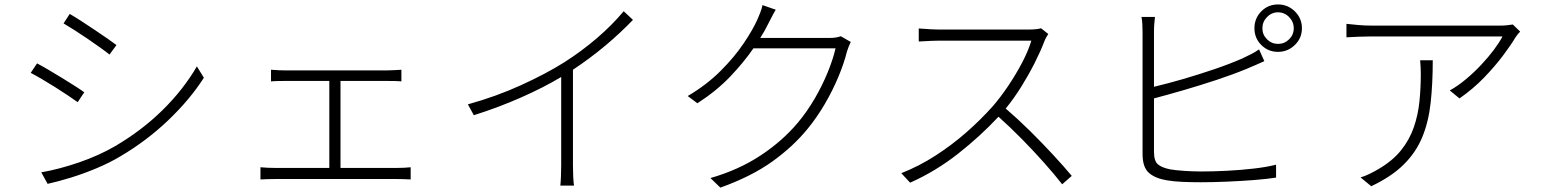

<svg xmlns="http://www.w3.org/2000/svg" viewBox="-20 -818 6990 870"><path d="M295.9 -754.9Q316.4 -743.2 346.4 -723.9Q376.5 -704.6 408 -683.3Q439.5 -662.1 466.3 -643.6Q493.2 -625 507.8 -613.8L476.1 -570.8Q460 -584 433.3 -603Q406.7 -622.1 376.2 -642.8Q345.7 -663.6 316.9 -681.9Q288.1 -700.2 268.1 -711.9ZM167 -37.1Q248.5 -51.3 337.9 -82Q427.2 -112.8 500 -154.8Q622.1 -226.1 716.6 -319.1Q811 -412.1 872.1 -517.1L903.8 -465.8Q840.8 -367.2 742.7 -273.4Q644.5 -179.7 525.9 -109.9Q476.1 -80.1 417.7 -55.7Q359.4 -31.2 301.8 -13.4Q244.1 4.4 195.8 15.1ZM147.9 -530.8Q168.5 -520 198.5 -502.4Q228.5 -484.9 260.7 -465.1Q293 -445.3 320.1 -428Q347.2 -410.6 361.8 -399.9L332 -355Q314.9 -367.2 288.1 -385.3Q261.2 -403.3 230.2 -422.9Q199.2 -442.4 169.7 -459.7Q140.1 -477.1 119.1 -487.8Z M1208 -502Q1223.6 -500.5 1242.4 -499.8Q1261.2 -499 1270 -499H1732.9Q1752 -499 1768.8 -500.2Q1785.6 -501.5 1798.8 -502V-449.2Q1784.7 -450.7 1767.1 -450.9Q1749.5 -451.2 1732.9 -451.2H1522.9V-57.1H1778.8Q1812.5 -57.1 1840.8 -60.1V-4.9Q1826.7 -5.9 1808.3 -6.3Q1790 -6.8 1778.8 -6.8H1226.1Q1210.9 -6.8 1194.1 -6.3Q1177.2 -5.9 1160.2 -4.9V-60.1Q1192.9 -57.1 1226.1 -57.1H1472.2V-451.2H1271Q1262.2 -451.2 1242.7 -450.9Q1223.1 -450.7 1208 -449.2Z M2100.1 -345.2Q2227.5 -380.4 2340.6 -431.9Q2453.6 -483.4 2536.1 -535.2Q2615.7 -585.9 2683.8 -644.3Q2752 -702.6 2806.2 -767.1L2848.1 -728Q2790 -667.5 2722.7 -611.1Q2655.3 -554.7 2576.2 -502V-68.8Q2576.2 -44.4 2577.4 -17.1Q2578.6 10.3 2581.1 22.9H2519Q2520.5 11.2 2521.7 -16.6Q2522.9 -44.4 2522.9 -68.8V-469.2Q2444.3 -421.9 2340.8 -376.2Q2237.3 -330.6 2127 -295.9Z M3495.1 -773.9Q3485.8 -758.8 3476.8 -740.7Q3467.8 -722.7 3460.9 -710Q3453.6 -694.8 3444.6 -678.7Q3435.5 -662.6 3424.8 -646H3737.8Q3755.9 -646 3768.3 -648.2Q3780.8 -650.4 3790 -653.8L3835 -627.9Q3830.6 -619.1 3825.4 -606.2Q3820.3 -593.3 3817.9 -585Q3804.7 -531.7 3779.3 -470.7Q3753.9 -409.7 3718.5 -348.6Q3683.1 -287.6 3639.2 -233.9Q3572.8 -152.8 3478.5 -85.4Q3384.3 -18.1 3244.1 32.2L3199.2 -11.2Q3327.1 -47.9 3426.8 -113.8Q3526.4 -179.7 3596.2 -263.2Q3637.7 -313 3671.9 -371.8Q3706.1 -430.7 3730.2 -489.5Q3754.4 -548.3 3766.1 -599.1H3394Q3351.1 -536.6 3289.1 -471.4Q3227.1 -406.2 3140.1 -350.1L3096.2 -382.8Q3181.6 -433.1 3245.1 -496.6Q3308.6 -560.1 3350.3 -622.3Q3392.1 -684.6 3412.1 -730Q3417 -740.7 3424.6 -760Q3432.1 -779.3 3435.1 -794.9Z M4730 -664.1Q4726.6 -658.7 4720.5 -648.2Q4714.4 -637.7 4712.4 -630.9Q4694.8 -585 4667.5 -531Q4640.1 -477.1 4606.7 -423.6Q4573.2 -370.1 4537.1 -326.2Q4591.8 -279.3 4647.5 -224.4Q4703.1 -169.4 4752.4 -116Q4801.8 -62.5 4836.4 -21L4793 17.1Q4759.3 -26.4 4711.7 -79.8Q4664.1 -133.3 4610.4 -188Q4556.6 -242.7 4504.4 -289.1Q4421.9 -200.7 4321 -121.3Q4220.2 -42 4104 9.8L4064 -33.2Q4144.5 -64.9 4218.8 -112.8Q4293 -160.6 4358.2 -217.8Q4423.3 -274.9 4477.1 -335Q4511.7 -374.5 4547.4 -427.2Q4583 -480 4611.6 -534.4Q4640.1 -588.9 4653.3 -633.8H4234.4Q4218.3 -633.8 4197.8 -632.8Q4177.2 -631.8 4161.1 -630.9Q4145 -629.9 4143.1 -629.9V-689Q4146 -689 4162.1 -687.7Q4178.2 -686.5 4198.5 -685.3Q4218.8 -684.1 4234.4 -684.1H4639.2Q4677.7 -684.1 4697.3 -689.9Z M5700.2 -689.9Q5700.2 -660.6 5721.2 -639.9Q5742.2 -619.1 5771 -619.1Q5800.3 -619.1 5821.3 -639.9Q5842.3 -660.6 5842.3 -689.9Q5842.3 -719.2 5821.3 -740.7Q5800.3 -762.2 5771 -762.2Q5742.2 -762.2 5721.2 -740.7Q5700.2 -719.2 5700.2 -689.9ZM5664.1 -689.9Q5664.1 -734.9 5695.1 -766.4Q5726.1 -797.9 5771 -797.9Q5815.4 -797.9 5847.4 -766.4Q5879.4 -734.9 5879.4 -689.9Q5879.4 -645.5 5847.4 -614.3Q5815.4 -583 5771 -583Q5726.1 -583 5695.1 -614.3Q5664.1 -645.5 5664.1 -689.9ZM5213.4 -741.2Q5211.9 -726.1 5210.4 -710Q5209 -693.8 5209 -672.9V-424.8Q5267.1 -438.5 5338.9 -459.2Q5410.6 -480 5481.7 -504.2Q5552.7 -528.3 5609.4 -553.2Q5630.4 -563 5649.4 -572.8Q5668.5 -582.5 5685.1 -594.2L5709 -541Q5691.9 -533.7 5670.7 -523.9Q5649.4 -514.2 5628.4 -505.9Q5568.4 -481 5493.2 -456.1Q5418 -431.2 5343 -409.4Q5268.1 -387.7 5209 -372.1V-130.9Q5209 -88.9 5226.3 -73.7Q5243.7 -58.6 5281.2 -50.8Q5306.2 -46.4 5345.7 -43.7Q5385.3 -41 5424.3 -41Q5477.1 -41 5539.8 -44.2Q5602.5 -47.4 5661.4 -54.2Q5720.2 -61 5762.2 -71.8V-13.2Q5721.2 -6.8 5662.1 -2.2Q5603 2.4 5539.6 5.1Q5476.1 7.8 5422.4 7.8Q5380.4 7.8 5338.9 6.1Q5297.4 4.4 5267.1 -1Q5213.9 -9.8 5185.5 -35.2Q5157.2 -60.5 5157.2 -120.1V-672.9Q5157.2 -691.9 5156.2 -709Q5155.3 -726.1 5152.3 -741.2Z M6868.2 -674.8Q6857.4 -664.1 6847.2 -648.9Q6829.1 -618.2 6792.7 -569.1Q6756.3 -520 6705.6 -467.3Q6654.8 -414.6 6593.3 -372.1L6549.3 -408.2Q6586.4 -428.7 6623 -459.5Q6659.7 -490.2 6692.4 -525.1Q6725.1 -560.1 6750 -593.5Q6774.9 -627 6788.1 -652.8H6190.4Q6164.1 -652.8 6135.7 -651.6Q6107.4 -650.4 6081.1 -648.9V-710Q6106 -707 6135 -704.6Q6164.1 -702.1 6190.4 -702.1H6785.2Q6795.9 -702.1 6811.5 -703.9Q6827.1 -705.6 6835 -707ZM6472.2 -544.9Q6472.2 -438.5 6462.6 -352.1Q6453.1 -265.6 6424.6 -196.5Q6396 -127.4 6340.6 -72.5Q6285.2 -17.6 6193.4 25.9L6145 -14.2Q6163.1 -19 6186 -30.3Q6209 -41.5 6226.1 -51.8Q6290.5 -89.4 6328.9 -137.5Q6367.2 -185.5 6386.5 -241.7Q6405.8 -297.9 6411.9 -358.9Q6418 -419.9 6418 -482.9Q6418 -512.2 6415 -544.9Z"/></svg>

Font: Source Han Sans CN Light
Style: Regular
Weight: 300
Designer: Ryoko NISHIZUKA  (kana, bopomofo & ideographs); Paul D. Hunt (Latin, Greek & Cyrillic); Sandoll Communications , Soo-you
Foundry: Adobe
Version: Version 2.000;hotconv 1.0.107;makeotfexe 2.5.65593